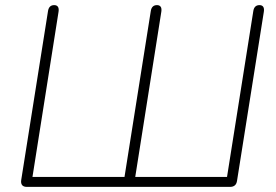

<svg xmlns="http://www.w3.org/2000/svg" viewBox="-20 -731 1078 751"><path d="M85 0Q72 0 66.5 -7Q61 -14 63 -27L168 -689Q170 -700 176 -705.5Q182 -711 192 -711Q202 -711 206.5 -704.5Q211 -698 209 -685L107 -39H467L570 -689Q572 -700 578 -705.5Q584 -711 594 -711Q604 -711 608.5 -704.5Q613 -698 611 -685L509 -39H868L971 -689Q973 -700 979 -705.5Q985 -711 995 -711Q1005 -711 1009.5 -704.5Q1014 -698 1012 -685L907 -23Q905 -11 898 -5.5Q891 0 880 0Z"/></svg>

Font: Nunito ExtraLight
Style: Italic
Weight: 200
Italic angle: -9°
Designer: Vernon Adams
Foundry: Vernon Adams
Version: Version 3.602